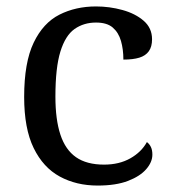

<svg xmlns="http://www.w3.org/2000/svg" viewBox="-20 -566 532 596"><path d="M283 10Q217 10 165.5 -18Q114 -46 84.5 -106.5Q55 -167 55 -265Q55 -372 84.5 -433.5Q114 -495 164.5 -520.5Q215 -546 278 -546Q320 -546 360 -535Q400 -524 426 -501.5Q452 -479 452 -444Q452 -421 442 -407Q432 -393 412.5 -387Q393 -381 363 -381Q363 -413 355.5 -439Q348 -465 330 -480.5Q312 -496 278 -496Q240 -496 211.5 -476Q183 -456 167.5 -406Q152 -356 152 -266Q152 -195 167.5 -148Q183 -101 216 -78Q249 -55 303 -55Q350 -55 384.5 -74.5Q419 -94 436 -125Q444 -119 448.5 -109.5Q453 -100 453 -86Q453 -63 434 -41Q415 -19 377.5 -4.5Q340 10 283 10Z"/></svg>

Font: Noto Serif Malayalam
Style: Regular
Weight: 400
Designer: Indian type Foundry, Jelle Bosma, Monotype Design Team
Foundry: Monotype Imaging Inc.
Version: Version 2.103